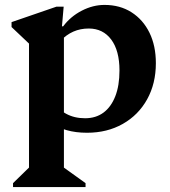

<svg xmlns="http://www.w3.org/2000/svg" viewBox="-20 -526 692 781"><path d="M334 14Q242 14 187 -28V-121Q215 -82 248.5 -63.5Q282 -45 326 -45Q370 -45 401 -68Q432 -91 449 -134.5Q466 -178 466 -239Q466 -320 432.5 -365Q399 -410 341 -410Q307 -410 278.5 -397.5Q250 -385 225 -359V-419H237Q267 -459 312.5 -482.5Q358 -506 405 -506Q468 -506 515 -476Q562 -446 588 -393Q614 -340 614 -269Q614 -186 578.5 -122Q543 -58 479.5 -22Q416 14 334 14ZM33 235V219L114 140L98 168V-380L141 -308L27 -416V-436L210 -499H239L232 -419H240V170L225 145L328 219V235Z"/></svg>

Font: Platypi Light SemiBold
Style: Regular
Weight: 600
Version: Version 1.200